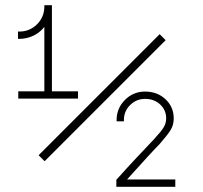

<svg xmlns="http://www.w3.org/2000/svg" viewBox="-20 -716 780 736"><path d="M279 -366V-338H50V-366H150V-613Q133 -591 107.5 -579Q82 -567 54 -567H49V-595H54Q94 -595 122 -623Q150 -651 150 -691V-696H179V-366ZM615 -562 151 -98 128 -121 592 -585ZM652 -28V0H426V-27L428 -29Q460 -65 503 -111Q546 -157 571 -183L577 -190Q596 -210 606.5 -226.5Q617 -243 617 -262Q617 -294 594 -315.5Q571 -337 536 -337Q503 -337 479 -313.5Q455 -290 455 -256V-251H427V-256Q427 -301 459 -333Q491 -365 536 -365Q583 -365 614.5 -335.5Q646 -306 646 -262Q646 -236 633 -216Q620 -196 597 -170L592 -164Q564 -136 467 -28Z"/></svg>

Font: M Major Mono Display
Style: Regular
Weight: 400
Designer: Emre Parlak
Foundry: Emre Parlak
Version: Version 2.000; ttfautohint (v1.8) -l 8 -r 50 -G 200 -x 14 -D